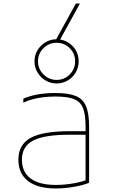

<svg xmlns="http://www.w3.org/2000/svg" viewBox="-20 -1056 640 1086"><path d="M296 10Q193 10 138.5 -32Q84 -74 84 -153Q84 -238 153 -276Q222 -314 376 -314H474V-294H376Q229 -294 166.5 -260.5Q104 -227 104 -153Q104 -83 153 -46.5Q202 -10 296 -10Q343 -10 393 -18.5Q443 -27 477 -41L464 -27V-340Q464 -408 449.5 -444.5Q435 -481 398.5 -495.5Q362 -510 294 -510Q257 -510 224.5 -506Q192 -502 164 -494.5Q136 -487 112 -475V-498Q149 -514 194 -522Q239 -530 294 -530Q367 -530 408.5 -513Q450 -496 467 -454.5Q484 -413 484 -340V-22Q449 -8 397 1Q345 10 296 10ZM300 -584Q266 -584 237.5 -601Q209 -618 192 -646.5Q175 -675 175 -709Q175 -744 192 -772Q209 -800 237.5 -817Q266 -834 300 -834Q335 -834 363.5 -817Q392 -800 408.5 -772Q425 -744 425 -709Q425 -675 408.5 -646.5Q392 -618 363.5 -601Q335 -584 300 -584ZM300 -604Q344 -604 374.5 -635Q405 -666 405 -709Q405 -753 374.5 -783.5Q344 -814 300 -814Q257 -814 226 -783.5Q195 -753 195 -709Q195 -666 226 -635Q257 -604 300 -604ZM311 -816H288L409 -1036H432Z"/></svg>

Font: M PLUS Code Latin Expanded Thin
Style: Regular
Weight: 250
Width: 7
Designer: Coji Morishita
Foundry: UNDERFOREST DESIGN
Version: Version 1.002; ttfautohint (v1.8.3)